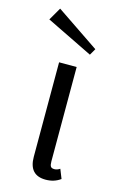

<svg xmlns="http://www.w3.org/2000/svg" viewBox="-115 -777 521 835"><g transform="rotate(15 146.0 -359.5)"><path d="M15 -669.2 48.3 -726.7 241.7 -595.8 225 -566.7ZM245.8 -12.5Q217.5 8.3 179.2 8.3Q104.2 8.3 104.2 -75V-500H183.3V-75Q183.3 -59.2 187.5 -52.5Q191.7 -45.8 204.2 -45.8Q216.7 -45.8 229.2 -54.2Z"/></g></svg>

Font: BoonBaan
Style: Regular
Weight: 400
Designer: Sungsit Sawaiwan
Foundry: FontUni
Version: Version 2.0